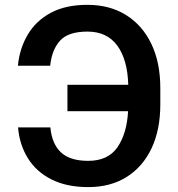

<svg xmlns="http://www.w3.org/2000/svg" viewBox="-20 -757 730 787"><path d="M341.6 9.9Q253.2 9.9 191.1 -21.5Q128.9 -52.9 94.5 -108.1Q60 -163.4 54 -234.7H186.4Q192.8 -167.3 229.8 -132.5Q266.7 -97.7 341.6 -97.7Q422.9 -97.7 461.5 -153.6Q500 -209.5 505 -301.1H256.4V-409.4H505.7Q502.8 -512.4 460.8 -570Q418.7 -627.5 338.4 -627.5Q259.9 -627.5 226.2 -590.4Q192.5 -553.3 185.7 -487.6H53.3Q60.4 -558.6 93.8 -615.1Q127.1 -671.5 188 -704.4Q248.9 -737.2 338.4 -737.2Q429.7 -737.2 496.8 -695.3Q563.9 -653.4 600.5 -576.9Q637.1 -500.4 637.1 -396.3V-328.8Q637.1 -225.1 601.2 -149.1Q565.3 -73.2 499.1 -31.6Q432.9 9.9 341.6 9.9Z"/></svg>

Font: Linik Sans SemiBold
Style: Regular
Weight: 600
Designer: Rasmus Andersson (font), Cristiano Sobral (main changes)
Foundry: rsms
Version: Version 3.018;June 1, 2022;FontCreator 14.0.0.2814 64-bit; t